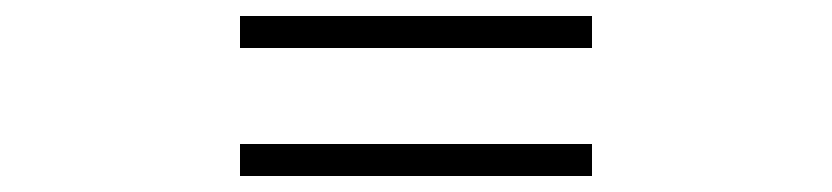

<svg xmlns="http://www.w3.org/2000/svg" viewBox="-20 -500 1040 240"><path d="M280 -480H720V-440H280ZM280 -320H720V-280H280Z"/></svg>

Font: Noto Sans KR SemiBold
Style: Regular
Weight: 600
Designer: Ryoko NISHIZUKA  (kana, bopomofo & ideographs); Paul D. Hunt (Latin, Greek & Cyrillic); Sandoll Communications , Soo-you
Foundry: Adobe
Version: Version 2.004-H2;hotconv 1.0.118;makeotfexe 2.5.65603